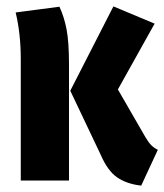

<svg xmlns="http://www.w3.org/2000/svg" viewBox="-20 -565 514 601"><path d="M349 -285 435 -136Q445 -119 453.5 -110.5Q462 -102 474 -96L422 16Q377 11 347 -9.5Q317 -30 295 -81L200 -281L335 -545L464 -491ZM196 -362V0H45V-380Q45 -460 29 -526L166 -544Q181 -512 188.5 -472.5Q196 -433 196 -362Z"/></svg>

Font: Fira Sans Extra Condensed
Style: Bold
Weight: 700
Width: 1
Designer: Carrois Corporate & Edenspiekermann AG
Foundry: Carrois Corporate GbR & Edenspiekermann AG
Version: Version 4.203